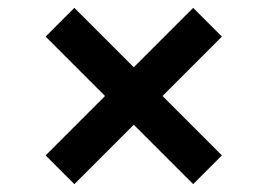

<svg xmlns="http://www.w3.org/2000/svg" viewBox="-20 -549 680 488"><path d="M320 -232 169 -81 96 -154 247 -305 96 -456 169 -529 320 -378 471 -529 544 -456 393 -305 544 -154 471 -81Z"/></svg>

Font: Writer SemiBold
Style: Regular
Weight: 600
Monospace: yes
Designer: Mike Abbink, Paul van der Laan, Pieter van Rosmalen
Foundry: Bold Monday
Version: Version 2.001 2020